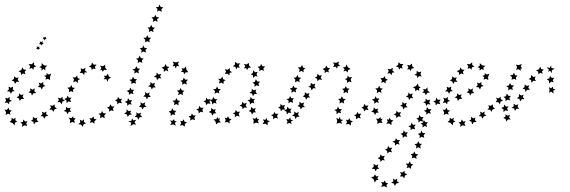

<svg xmlns="http://www.w3.org/2000/svg" viewBox="-35 -569 2549 858"><path d="M39 -134 49 -140 50 -152 59 -144 70 -148 66 -136 73 -127H61L53 -118L50 -129ZM92 -156 101 -163 100 -175 110 -168 121 -174 118 -162 127 -153 114 -152 108 -142 104 -153ZM134 -180 142 -189 138 -200 149 -196 158 -203V-191L168 -185L157 -181L152 -169L146 -179ZM168 -213 171 -224 162 -230 173 -233V-242L183 -236L194 -240L188 -225L189 -211L179 -217ZM168 -255 159 -261 150 -253 151 -265 141 -269 151 -275V-287L162 -277L176 -275L167 -267ZM127 -272 116 -268 114 -257 107 -265 96 -262 100 -273 93 -283 107 -282 117 -291V-279ZM83 -257 75 -248 79 -237 68 -241 59 -234 58 -245 48 -251 60 -256 65 -268 71 -258ZM48 -223 44 -213 51 -203 39 -204 32 -194 28 -205 17 -209 27 -216 28 -228 37 -221ZM24 -182 22 -170 30 -162 19 -160 14 -150 8 -160 -4 -161 5 -170 3 -182 13 -177ZM8 -136V-124L18 -118L7 -114L5 -103L-3 -111L-14 -109L-8 -120L-12 -132L-1 -129ZM3 -88 7 -77 18 -75 9 -67 12 -56 1 -61 -10 -55 -8 -68 -15 -79 -4 -78ZM17 -43 25 -37 35 -43 33 -32 42 -26 32 -21 30 -9 20 -20 7 -24 16 -31ZM56 -22 67 -24 70 -35 77 -26 88 -27 82 -17 87 -6 74 -9 63 -2 65 -14ZM103 -29 112 -35V-47L122 -40L132 -44L129 -33L137 -24L124 -23L117 -13L114 -25ZM146 -50 155 -59 152 -70 163 -65 173 -71 171 -59 181 -52 169 -49 163 -38 158 -49ZM185 -79 193 -88 189 -99 200 -96 209 -103 210 -91 219 -84 208 -80 204 -69 197 -79ZM222 -112 228 -122 224 -133 235 -129 244 -137 245 -126 255 -120 244 -115 241 -103 233 -113ZM174 -395 167 -394 165 -388 162 -394H155L160 -399L158 -405L164 -402L170 -405L169 -399ZM145 -352 138 -351 136 -345 133 -350 126 -351 130 -355 129 -362 135 -359 141 -362 140 -356ZM160 -373 153 -371 150 -365 147 -371 139 -372 144 -377 143 -384 149 -381 156 -385 155 -378Z M511 -128 505 -118 510 -107 498 -110 489 -103V-114L479 -121L489 -125L492 -136L500 -127ZM477 -93 469 -84 473 -73 462 -76 452 -70 453 -81 443 -89 454 -92 458 -103 465 -93ZM439 -62 431 -53 433 -41 422 -46 411 -41 414 -53 405 -61 417 -63 421 -73 427 -63ZM397 -35 387 -28V-16L378 -23L366 -20L371 -31L364 -41L375 -40L382 -49L386 -38ZM350 -18 339 -14 334 -2 328 -12 315 -14 324 -22 322 -34 332 -29 340 -36V-24ZM300 -20 288 -24 277 -19 279 -32 272 -43 284 -41 292 -50 293 -41H303L296 -31ZM267 -58 262 -69 250 -73 260 -80V-92L269 -85L281 -88L277 -78L284 -70L272 -69ZM263 -108 262 -120 252 -127 263 -131 267 -142 273 -132 285 -133 278 -124 283 -113 271 -116ZM273 -157 274 -169 266 -177 278 -179 284 -189 288 -178 300 -176 291 -168 293 -157 283 -162ZM292 -202 296 -214 290 -223H302L310 -232L312 -220L323 -216L313 -210V-198L304 -206ZM321 -243 328 -253 325 -264 336 -260 347 -266 345 -254 354 -246 343 -245 341 -234 333 -243ZM362 -272 373 -278 376 -290 384 -280H397L389 -271L392 -260L382 -263L375 -256L373 -267ZM412 -276 425 -273 435 -280V-267L443 -256L431 -257L423 -248L421 -257L412 -255L418 -265ZM447 -240 451 -228 461 -222 450 -216 446 -204 440 -215H428L434 -223L429 -231L440 -230Z M906 -127 901 -116 906 -105 894 -107 886 -99 884 -111 874 -116 885 -121 886 -133 894 -124ZM875 -88 869 -78 873 -67 862 -70 853 -62 852 -74 842 -80 853 -84 855 -96 863 -87ZM840 -53 833 -43 837 -32 825 -36 815 -30 816 -41 808 -49 819 -52 822 -62 829 -53ZM801 -23 791 -15V-3L781 -10L769 -8L775 -19L770 -29L780 -27L785 -36L790 -25ZM751 -7 739 -13 725 -10 732 -20 725 -31 736 -29 743 -37 745 -28 755 -27 746 -20ZM728 -51V-63L719 -71L730 -74L735 -85L741 -75L753 -73L745 -65L748 -55L737 -58ZM742 -99 745 -110 736 -119 748 -120 754 -131 759 -120 770 -118 762 -110 763 -98 753 -104ZM761 -144 764 -156 755 -164 767 -166 772 -176 778 -165 789 -164 781 -155 782 -144 772 -149ZM779 -190 780 -201 771 -208 782 -211 786 -222 793 -213H805L797 -203L800 -191L789 -196ZM788 -237 785 -247 773 -248 781 -255 776 -264 788 -263 796 -272 798 -258 807 -246H795ZM766 -273 755 -274 750 -263 746 -274 736 -273 742 -283 736 -294 751 -290 765 -294 760 -283ZM722 -270 713 -262 717 -250 706 -255 697 -248V-260L687 -267L699 -271L705 -283L710 -272ZM686 -239 680 -228 686 -218 675 -220 667 -211 664 -222 653 -227 664 -233 665 -245 674 -236ZM658 -199 654 -188 661 -178H649L643 -169L639 -180L627 -183L637 -190V-203L646 -195ZM634 -156 631 -145 639 -136 627 -135 621 -125 617 -136 605 -138 614 -146 613 -158 623 -151ZM614 -112 611 -100 620 -92 608 -90 602 -80 597 -90 586 -92 594 -101 593 -112 603 -106ZM595 -66 592 -55 601 -46 589 -45 583 -34 578 -45 567 -47 575 -55 574 -67 584 -61ZM573 -12 561 -14 548 -6 552 -21 538 -27 552 -29 555 -40 561 -31 575 -34 566 -24ZM536 -46 532 -57 520 -62 530 -68 531 -80 540 -72 551 -75 547 -65 554 -57 542 -56ZM534 -96 533 -108 522 -114 534 -118 537 -130 544 -121H556L549 -111L554 -101L543 -104ZM541 -145V-156L531 -163L543 -167L547 -178L553 -168H565L558 -159L562 -148L551 -152ZM552 -193 553 -204 543 -212 555 -215 559 -226 566 -216 577 -215 570 -206 573 -195 562 -199ZM565 -240 567 -252 557 -259 569 -262 574 -273 580 -263 591 -262 583 -253 586 -241 575 -246ZM580 -287 582 -299 573 -307 584 -309 589 -320 595 -309 607 -308 599 -299 601 -288 590 -293ZM596 -333 598 -345 589 -353 601 -355 606 -366 611 -355 623 -354 615 -346 617 -334 606 -339ZM613 -380 614 -391 606 -400 618 -401 623 -412 628 -401 640 -400 632 -391 634 -380 623 -385ZM630 -426 632 -437 624 -446 635 -447 641 -458 646 -447 658 -445 649 -437 651 -425 641 -431ZM648 -471 650 -483 642 -491 654 -493 659 -503 664 -493 676 -491 667 -483 669 -471 659 -477ZM667 -517 669 -528 661 -537 673 -538 678 -549 683 -538 695 -536 686 -528 688 -516 677 -522Z M1156 -42 1160 -31 1171 -28 1161 -21V-9L1151 -16L1138 -15L1145 -25L1140 -36L1150 -33ZM1114 -46V-37L1123 -38L1117 -28L1122 -18L1109 -21L1097 -16L1099 -29L1094 -41L1105 -38ZM937 -46 940 -38 947 -42 945 -31 952 -22 940 -21 931 -13 928 -26 919 -36H931ZM984 -50 989 -39 1000 -37 991 -29V-17L981 -24L969 -22L974 -32L969 -43L979 -41ZM1190 -69 1197 -60 1209 -61 1203 -51 1207 -39 1195 -43 1185 -36 1186 -48 1176 -55 1187 -58ZM1018 -78 1026 -69 1038 -70 1031 -60 1036 -48 1024 -52 1014 -45 1015 -57 1005 -63 1016 -67ZM909 -87 918 -79 929 -81 925 -71 932 -63 920 -62 914 -52 909 -64 898 -68 908 -75ZM1087 -92 1096 -83 1108 -86 1103 -75 1109 -67H1098L1091 -57L1087 -68L1076 -73L1086 -79ZM1218 -105 1227 -97 1239 -100 1234 -89 1240 -79 1228 -80 1220 -72 1218 -83 1208 -88 1218 -94ZM1047 -114 1056 -106 1068 -109 1063 -98 1069 -88 1057 -89 1049 -81 1047 -92 1036 -97 1046 -103ZM1085 -136 1092 -127H1104L1098 -118L1102 -107L1091 -110L1082 -102L1081 -114L1071 -120L1082 -124ZM918 -136 925 -126H936L929 -117L933 -106L922 -110L913 -102L912 -114L903 -121L914 -125ZM1090 -172 1099 -165 1110 -169 1107 -158 1114 -149H1102L1095 -139L1092 -150L1080 -154L1090 -161ZM935 -183 940 -172 952 -170 943 -162 945 -151 935 -156 924 -150 926 -162 917 -170 930 -172ZM1108 -215 1115 -205 1127 -204 1120 -195 1123 -184 1112 -188 1102 -181 1103 -193 1093 -200 1104 -203ZM959 -227 962 -215 973 -211 964 -205V-193L955 -200L943 -196L947 -208L940 -217H952ZM1096 -255 1105 -246 1117 -248 1111 -238 1116 -227 1105 -229 1096 -221 1095 -233 1085 -237 1095 -243ZM992 -265V-253L1002 -246L991 -243L990 -232L981 -240L970 -238L975 -249L970 -260L982 -257ZM1132 -283 1138 -273 1150 -272 1142 -263 1144 -252 1133 -257 1123 -251 1125 -262 1116 -270 1127 -273ZM1077 -288 1078 -276 1087 -267 1075 -266 1069 -256 1065 -265 1055 -263 1061 -273 1055 -283 1067 -281ZM1016 -293 1026 -285 1039 -286 1032 -277 1036 -266 1026 -268 1021 -259 1017 -270 1006 -273 1015 -281Z M1612 -98 1606 -88 1612 -77 1600 -79 1592 -71 1590 -82 1580 -88 1590 -93 1592 -105 1600 -96ZM1580 -61 1573 -51 1577 -39 1566 -43 1556 -36V-48L1547 -55L1558 -58L1561 -69L1568 -60ZM1542 -28 1533 -20V-8L1523 -15L1510 -13L1516 -23L1511 -34L1521 -32L1526 -41L1531 -30ZM1494 -16 1481 -20 1469 -16 1472 -29 1468 -42 1479 -37 1484 -47 1487 -35 1499 -33 1489 -27ZM1469 -58V-71L1459 -78L1471 -81L1475 -93L1481 -82L1493 -81L1486 -73L1489 -63L1478 -66ZM1482 -106 1484 -118 1476 -127 1487 -128 1493 -139 1498 -128 1510 -126 1501 -118 1503 -106 1493 -112ZM1500 -152 1502 -164 1494 -172 1505 -174 1510 -184 1516 -174 1527 -173 1519 -164 1521 -152 1511 -158ZM1516 -198V-210L1506 -216L1517 -220L1518 -231L1527 -223L1538 -225L1532 -213L1536 -201L1525 -205ZM1518 -245 1511 -253 1500 -250 1505 -260 1497 -267 1509 -270 1513 -281 1520 -268 1532 -261 1521 -256ZM1485 -274 1474 -273 1471 -262 1465 -271 1454 -269 1459 -280 1453 -290 1467 -288 1480 -294 1477 -283ZM1440 -264 1432 -256 1435 -245 1425 -249 1416 -242V-254L1406 -261L1418 -265L1423 -276L1429 -266ZM1404 -233 1398 -223 1404 -212 1392 -214 1384 -206 1382 -217 1372 -222 1382 -228 1384 -240 1392 -231ZM1374 -195 1370 -184 1376 -174 1365 -175 1357 -165 1354 -177 1343 -181 1353 -187 1354 -199 1363 -192ZM1348 -153 1344 -142 1351 -133H1339L1333 -123L1329 -134L1318 -138L1327 -145V-157L1337 -150ZM1324 -111 1320 -99 1328 -90H1316L1309 -80L1305 -91L1294 -95L1303 -102V-114L1313 -107ZM1300 -68 1297 -56 1304 -47H1292L1285 -37L1282 -49L1270 -52L1280 -59V-71L1289 -64ZM1268 -14 1258 -20 1246 -15 1250 -26 1244 -37 1255 -35 1262 -45 1264 -34 1276 -31 1265 -26ZM1247 -58 1245 -70 1235 -76 1246 -80 1249 -92 1257 -83H1268L1262 -74L1267 -64L1255 -66ZM1254 -107 1255 -119 1245 -126 1257 -129 1261 -140 1267 -130H1279L1272 -121L1275 -109L1264 -114ZM1267 -154 1269 -166 1260 -174 1271 -176 1276 -187 1282 -177 1294 -176 1286 -167 1288 -156 1277 -161ZM1283 -201 1285 -213 1277 -221 1288 -223 1294 -234 1299 -223 1311 -221 1302 -213 1304 -201 1294 -207ZM1301 -247 1304 -258 1296 -268H1308L1315 -279L1319 -267L1330 -264L1321 -257L1322 -246L1312 -252Z M1934 -124 1928 -114 1933 -103 1921 -106 1912 -98 1911 -110 1901 -116 1912 -120 1914 -132 1922 -123ZM1893 -81 1886 -71 1891 -61 1879 -64 1870 -56V-68L1859 -74L1870 -78L1873 -90L1881 -81ZM1858 -46 1852 -37 1856 -25 1844 -29 1835 -21V-33L1825 -39L1836 -43L1839 -55L1846 -46ZM1823 -12 1816 -2 1821 9 1809 6 1800 13V1L1790 -5L1801 -9L1804 -21L1811 -11ZM1788 22 1781 32 1785 43 1774 40 1765 47 1764 35 1755 29 1766 25 1769 13 1776 23ZM1753 57 1746 66 1751 77 1739 74 1730 82V70L1719 64L1731 59L1734 48L1741 57ZM1718 91 1712 101 1717 112 1705 109 1696 117 1695 105 1685 100 1696 95 1699 83 1706 92ZM1685 127 1679 138 1685 148 1673 146 1666 155 1663 143 1653 138 1663 132 1665 121 1673 129ZM1656 166 1652 177 1660 185 1649 186 1644 197 1638 186 1626 185 1635 176V163L1645 170ZM1641 210 1646 219 1657 218 1651 227 1657 235 1646 236 1640 247 1635 233 1624 223 1635 220ZM1668 244 1679 246 1685 237 1689 248 1699 249 1692 258 1694 269 1682 263 1668 266 1674 255ZM1713 248 1723 241 1721 229 1731 235 1740 229 1739 241 1749 248 1736 251 1729 262 1725 251ZM1752 220 1758 210 1752 200 1764 202 1772 194 1774 205 1785 210 1774 216 1772 228 1764 219ZM1782 182 1786 171 1778 162H1790L1797 152L1801 163L1812 166L1802 174V186L1793 179ZM1805 139 1808 128 1800 120 1811 118 1817 108 1822 119 1834 121 1825 129 1826 141 1816 135ZM1824 95 1826 83 1817 75 1829 73 1834 62 1840 73 1851 74 1843 82 1845 95 1835 89ZM1840 48 1841 37 1832 29 1844 26 1848 15 1854 25 1866 26 1858 35 1861 47 1850 42ZM1853 1 1854 -11 1844 -17 1855 -21 1859 -32 1866 -23H1877L1870 -13L1874 -2L1863 -6ZM1869 -95 1867 -107 1856 -112 1867 -117V-129L1876 -121L1888 -124L1883 -112L1889 -102L1877 -104ZM1868 -143 1863 -154 1852 -155 1860 -163 1855 -171 1867 -170 1875 -179 1876 -165 1886 -155 1874 -154ZM1845 -178 1837 -174 1839 -163 1829 -168 1821 -161 1820 -173 1810 -179 1823 -184 1833 -196 1835 -184ZM1810 -151 1805 -140 1812 -130 1800 -131 1793 -122 1790 -133 1779 -137 1789 -144 1790 -156 1798 -148ZM1783 -110 1779 -99 1786 -89H1774L1767 -80L1764 -92L1753 -96L1763 -102V-114L1772 -106ZM1757 -68 1752 -57 1757 -47 1745 -49 1736 -41 1735 -52 1725 -58 1735 -63 1737 -74 1745 -66ZM1723 -31 1714 -22 1715 -10 1704 -17 1691 -16 1698 -26 1693 -36 1702 -34 1706 -43 1712 -33ZM1675 -19 1662 -21 1651 -15 1652 -28 1645 -39 1657 -38 1665 -46 1667 -37 1676 -39 1669 -29ZM1641 -55 1636 -66 1624 -70 1634 -77 1635 -89 1644 -81 1655 -84 1651 -74 1658 -66 1646 -65ZM1638 -105 1637 -117 1627 -124 1639 -128 1643 -139 1649 -129H1661L1654 -120L1658 -109L1647 -113ZM1649 -153 1650 -165 1642 -174 1654 -175 1660 -186 1664 -175 1676 -173 1667 -165 1670 -154 1659 -159ZM1668 -199 1672 -210 1665 -220H1677L1685 -229L1687 -218L1698 -213L1688 -207L1689 -196L1679 -203ZM1696 -240 1702 -251 1698 -262 1709 -259 1720 -266 1719 -254 1728 -246 1717 -244 1715 -233 1707 -242ZM1734 -272 1744 -279 1746 -291 1755 -283H1768L1761 -274L1764 -262L1754 -266L1749 -258L1745 -269ZM1784 -279 1796 -277 1806 -285 1807 -273 1816 -265 1804 -262 1800 -251 1795 -260 1785 -258 1790 -269ZM1827 -253 1836 -246 1848 -249 1844 -238 1850 -227 1838 -229 1830 -220 1828 -231 1817 -234 1827 -241Z M1997 -134 2007 -140 2008 -152 2017 -144 2028 -148 2024 -136 2031 -127H2019L2011 -118L2008 -129ZM2050 -156 2059 -163 2058 -175 2068 -168 2079 -174 2076 -162 2085 -153 2072 -152 2066 -142 2062 -153ZM2092 -180 2100 -189 2096 -200 2107 -196 2116 -203V-191L2126 -185L2115 -181L2110 -169L2104 -179ZM2126 -213 2129 -224 2120 -230 2131 -233V-242L2141 -236L2152 -240L2146 -225L2147 -211L2137 -217ZM2126 -255 2117 -261 2108 -253 2109 -265 2099 -269 2109 -275V-287L2120 -277L2134 -275L2125 -267ZM2085 -272 2074 -268 2072 -257 2065 -265 2054 -262 2058 -273 2051 -283 2065 -282 2075 -291V-279ZM2041 -257 2033 -248 2037 -237 2026 -241 2017 -234 2016 -245 2006 -251 2018 -256 2023 -268 2029 -258ZM2006 -223 2002 -213 2009 -203 1997 -204 1990 -194 1986 -205 1975 -209 1985 -216 1986 -228 1995 -221ZM1982 -182 1980 -170 1988 -162 1977 -160 1972 -150 1966 -160 1954 -161 1963 -170 1961 -182 1971 -177ZM1966 -136V-124L1976 -118L1965 -114L1963 -103L1955 -111L1944 -109L1950 -120L1946 -132L1957 -129ZM1961 -88 1965 -77 1976 -75 1967 -67 1970 -56 1959 -61 1948 -55 1950 -68 1943 -79 1954 -78ZM1975 -43 1983 -37 1993 -43 1991 -32 2000 -26 1990 -21 1988 -9 1978 -20 1965 -24 1974 -31ZM2014 -22 2025 -24 2028 -35 2035 -26 2046 -27 2040 -17 2045 -6 2032 -9 2021 -2 2023 -14ZM2061 -29 2070 -35V-47L2080 -40L2090 -44L2087 -33L2095 -24L2082 -23L2075 -13L2072 -25ZM2104 -50 2113 -59 2110 -70 2121 -65 2131 -71 2129 -59 2139 -52 2127 -49 2121 -38 2116 -49ZM2143 -79 2151 -88 2147 -99 2158 -96 2167 -103 2168 -91 2177 -84 2166 -80 2162 -69 2155 -79ZM2180 -112 2186 -122 2182 -133 2193 -129 2202 -137 2203 -126 2213 -120 2202 -115 2199 -103 2191 -113Z M2438 -151 2428 -160 2418 -154 2421 -167 2418 -180 2428 -174 2435 -182 2437 -172 2447 -171 2438 -164ZM2419 -196 2418 -208 2408 -215 2420 -219 2423 -230 2430 -221H2442L2435 -211L2439 -201L2428 -204ZM2431 -242 2423 -253 2414 -248 2418 -257 2408 -269 2421 -265 2428 -277 2429 -265 2444 -262 2431 -255ZM2395 -258 2387 -250 2390 -239 2380 -244 2371 -237 2370 -249 2360 -255 2373 -259 2379 -271 2384 -260ZM2359 -227 2354 -217 2360 -207 2348 -208 2340 -199 2338 -211 2327 -216 2337 -222 2339 -234 2348 -225ZM2330 -188 2326 -177 2333 -167 2321 -168 2314 -158 2311 -170 2300 -173 2309 -180 2310 -192 2319 -185ZM2305 -146 2301 -135 2309 -126H2297L2290 -116L2286 -127L2275 -130L2284 -137V-149L2294 -142ZM2281 -103 2278 -92 2285 -83H2273L2266 -73L2263 -84L2251 -87L2261 -94L2260 -106L2270 -99ZM2244 -56 2240 -44 2247 -35H2235L2227 -26L2225 -37L2214 -42L2224 -48V-59L2233 -52ZM2215 -68V-80L2205 -87L2216 -91L2219 -102L2226 -93H2238L2231 -84L2236 -73L2224 -76ZM2224 -117V-129L2215 -136L2226 -139L2230 -151L2237 -141L2248 -140L2241 -131L2245 -120L2234 -124ZM2236 -165 2237 -177 2228 -185 2239 -187 2244 -198 2250 -188 2262 -187 2254 -178 2257 -167 2246 -171ZM2251 -212 2253 -224 2244 -232 2256 -234 2262 -244 2267 -233 2278 -231 2270 -223 2272 -212 2261 -217ZM2271 -257 2276 -269 2270 -280 2283 -278 2297 -283 2292 -272 2299 -263H2292V-253L2282 -260Z"/></svg>

Font: Santa christmas start
Style: Regular
Weight: 400
Designer: MUHAMMAD YONI
Version: Version 001.000